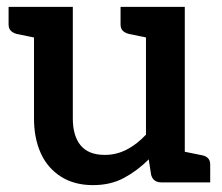

<svg xmlns="http://www.w3.org/2000/svg" viewBox="-20 -531 647 559"><path d="M251 8Q196 8 157 -17Q118 -42 98.5 -85.5Q79 -129 79 -186V-511H192V-186Q192 -135 215 -107.5Q238 -80 285 -80Q319 -80 349 -95.5Q379 -111 405 -139V-511H518V0H450Q426 0 420 -22L413 -67Q380 -34 341 -13Q302 8 251 8ZM492 0 504 -92 568 -79Q579 -77 585.5 -70.5Q592 -64 592 -52V0ZM105 -511 93 -419 29 -432Q18 -435 11.5 -441.5Q5 -448 5 -460V-511ZM432 -511 420 -419 356 -432Q344 -435 337.5 -441.5Q331 -448 331 -460V-511Z"/></svg>

Font: Aleo SemiBold
Style: Regular
Weight: 600
Designer: Alessio Laiso
Foundry: Alessio Laiso
Version: Version 2.001;gftools[0.9.29]